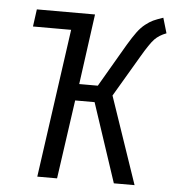

<svg xmlns="http://www.w3.org/2000/svg" viewBox="-51 -746 715 793"><g transform="rotate(5 306.5 -349.5)"><path d="M612.8 -636.2Q583 -625 564.7 -606.2Q546.4 -587.4 512.2 -528.8L413.1 -360.8L536.1 0H450.2L341.8 -327.1H261.2L214.8 0H132.8L219.2 -616.2H61L70.8 -688H312L272 -396H349.1L453.1 -574.2Q473.6 -608.4 488.8 -628.9Q503.9 -649.4 521.2 -663.1Q538.6 -676.8 553.2 -683.6Q567.9 -690.4 594.2 -699.2Z"/></g></svg>

Font: Fira Sans Compressed Book
Style: Italic
Weight: 350
Width: 3
Italic angle: -8°
Designer: Carrois Corporate & Edenspiekermann AG
Foundry: Carrois Corporate GbR & Edenspiekermann AG
Version: Version 4.203;PS 004.203;hotconv 1.0.88;makeotf.lib2.5.64775